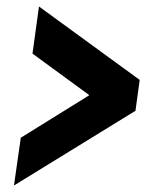

<svg xmlns="http://www.w3.org/2000/svg" viewBox="-20 -571 475 591"><path d="M23 0 44 -147 255 -278 80 -406 100 -551 410 -325 397 -230Z"/></svg>

Font: Mohave
Style: Bold Italic
Weight: 700
Italic angle: -8°
Designer: Gumpita Rahayu
Foundry: Tokotype
Version: Version 2.003; ttfautohint (v1.8.3)